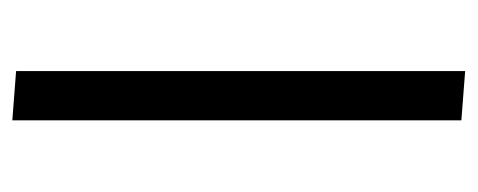

<svg xmlns="http://www.w3.org/2000/svg" viewBox="-246 -504 757 304"><g transform="rotate(-90 132.0 -352.5)"><path d="M93 -711V0L171 6V-705Z"/></g></svg>

Font: Catamaran
Style: Regular
Weight: 400
Designer: Pria Ravichandran
Version: Version 2.000